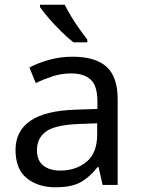

<svg xmlns="http://www.w3.org/2000/svg" viewBox="-20 -786 601 816"><path d="M288 -545Q386 -545 433 -502Q480 -459 480 -365V0H416L399 -76H395Q360 -32 321.5 -11Q283 10 215 10Q142 10 94 -28.5Q46 -67 46 -149Q46 -229 109 -272.5Q172 -316 303 -320L394 -323V-355Q394 -422 365 -448Q336 -474 283 -474Q241 -474 203 -461.5Q165 -449 132 -433L105 -499Q140 -518 188 -531.5Q236 -545 288 -545ZM393 -262 314 -259Q214 -255 175.5 -227Q137 -199 137 -148Q137 -103 164.5 -82Q192 -61 235 -61Q303 -61 348 -98.5Q393 -136 393 -214ZM255 -766Q266 -744 282.5 -716.5Q299 -689 317.5 -663Q336 -637 351 -618V-606H292Q269 -624 240 -652.5Q211 -681 186.5 -709.5Q162 -738 150 -756V-766Z"/></svg>

Font: Noto Sans IKEA
Style: Regular
Weight: 400
Designer: Monotype Design Team
Foundry: Monotype Imaging Inc.
Version: Version 2.001